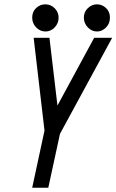

<svg xmlns="http://www.w3.org/2000/svg" viewBox="-20 -859 540 891"><path d="M252 -777.3Q252 -751 233.9 -731.9Q215.8 -712.9 190.9 -712.9Q166 -712.9 147.7 -731.9Q129.4 -751 129.4 -777.3Q129.4 -804.7 147.7 -821.8Q166 -838.9 189.9 -838.9Q215.8 -838.9 233.9 -820.6Q252 -802.2 252 -777.3ZM430.2 -712.9Q405.8 -712.9 387.5 -731.9Q369.1 -751 369.1 -777.3Q369.1 -803.2 387.5 -821Q405.8 -838.9 430.2 -838.9Q453.6 -838.9 471.9 -821.8Q490.2 -804.7 490.2 -777.3Q490.2 -750 471.9 -731.4Q453.6 -712.9 430.2 -712.9ZM129.4 12.2 186.5 -252.9 136.2 -683.6H209.5L246.6 -369.1L417 -683.6H500.5L258.3 -237.8L204.1 12.2Z"/></svg>

Font: Anka/Coder Narrow
Style: Italic
Weight: 400
Width: 3
Italic angle: -12°
Monospace: yes
Version: Version 001.100